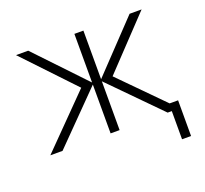

<svg xmlns="http://www.w3.org/2000/svg" viewBox="-118 -670 1027 961"><g transform="rotate(-20 395.5 -190.0)"><path d="M695 150V0H673L417 -260V0H369V-260L113 0H48L309 -265L58 -530H123L369 -271V-530H417V-271L663 -530H727L476 -265L698 -40H743V150Z"/></g></svg>

Font: Geist ExtLt
Style: Regular
Weight: 400
Designer: Basement.studio, Andrés Briganti, Mateo Zaragoza
Foundry: Basement.studio, Vercel, Andrés Briganti, Guido Ferreyra, Mateo Zaragoza
Version: Version 1.401